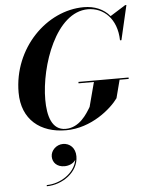

<svg xmlns="http://www.w3.org/2000/svg" viewBox="-69 -814 921 1221"><g transform="rotate(-5 392.0 -203.0)"><path d="M437.5 -289.5V-280.5H535.5L494.5 -125C469.5 -83 420 1 331 1C242 1 217.5 -93 217.5 -195C217.5 -412 333.5 -744.5 537.5 -744.5C635 -744.5 721 -670.5 724 -530H733L784 -750H776L678 -688.5C640 -734.5 582 -760 512.5 -760C274.5 -760 52.5 -538 52.5 -255C52.5 -82 169.5 10 332.5 10C495.5 10 624.5 -102 669.5 -165L699.5 -280.5H757.5V-289.5ZM227 168.5C227 207 255 237 303 237C330 237 359.5 225.5 374 202.5C359.5 288.5 264 346.5 179.5 346.5V354C277.5 354 383.5 282.5 383.5 180.5C383.5 126.5 348 95 305 95C262.5 95 227 130 227 168.5Z"/></g></svg>

Font: Bodoni* 24pt
Style: Bold Italic
Weight: 700
Italic angle: -13°
Version: Version 2.3